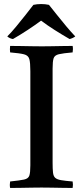

<svg xmlns="http://www.w3.org/2000/svg" viewBox="-20 -928 410 949"><path d="M240 -589V-124Q240 -93 242 -75Q244 -57 253 -49Q262 -41 282 -37.5Q302 -34 339 -31Q342 -15 339 1Q319 1 290 0.5Q261 0 232.5 -0.5Q204 -1 185 -1Q166 -1 137.5 -0.5Q109 0 80.5 0.5Q52 1 30 1Q27 -14 30 -31Q78 -36 99 -40.5Q120 -45 125 -60Q130 -75 130 -111V-576Q130 -618 125 -636Q120 -654 99 -659.5Q78 -665 30 -669Q28 -684 30 -701Q51 -701 80.5 -700.5Q110 -700 139 -699.5Q168 -699 187 -699Q206 -699 234 -699.5Q262 -700 291 -700.5Q320 -701 339 -701Q342 -686 339 -669Q292 -665 271 -660Q250 -655 245 -640Q240 -625 240 -589ZM183 -826Q152 -803 117 -780Q82 -757 44 -735Q27 -738 16 -748Q37 -769 60.5 -797.5Q84 -826 106.5 -854.5Q129 -883 145 -904Q153 -906 163.5 -907Q174 -908 184 -908Q193 -908 203.5 -907Q214 -906 222 -904Q239 -883 261.5 -854.5Q284 -826 308 -797.5Q332 -769 352 -748Q340 -739 324 -735Q286 -757 250.5 -779.5Q215 -802 183 -826Z"/></svg>

Font: Tiro Kannada
Style: Regular
Weight: 400
Designer: Kannada: John Hudson & Fiona Ross. Latin: John Hudson.
Foundry: Tiro Typeworks Ltd.
Version: Version 1.52